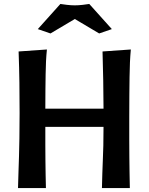

<svg xmlns="http://www.w3.org/2000/svg" viewBox="-20 -950 751 970"><path d="M641 -700Q638 -668 636.5 -634.5Q635 -601 634.5 -560.5Q634 -520 633.5 -470Q633 -420 633 -356Q633 -296 633 -247.5Q633 -199 633.5 -157Q634 -115 634.5 -77Q635 -39 636 0H495Q496 -42 497 -74.5Q498 -107 499.5 -141Q501 -175 502 -214Q503 -253 503 -309H209Q209 -261 209 -219.5Q209 -178 209.5 -140.5Q210 -103 210.5 -68.5Q211 -34 212 0H71Q72 -48 73.5 -84.5Q75 -121 76 -160.5Q77 -200 78 -251Q79 -302 79 -379Q79 -456 78 -532.5Q77 -609 74 -690L217 -700Q214 -671 212.5 -640.5Q211 -610 210.5 -574.5Q210 -539 209.5 -496.5Q209 -454 209 -401H503Q503 -472 501.5 -543.5Q500 -615 498 -690ZM285 -930Q296 -928 318 -925.5Q340 -923 358 -923Q376 -923 398 -925.5Q420 -928 431 -930L545 -803L481 -781L358 -854L235 -781L171 -803Z"/></svg>

Font: Cantora One
Style: Regular
Weight: 400
Designer: Pablo Impallari, Rodrigo Fuenzalida
Foundry: Pablo Impallari
Version: Version 1.002; ttfautohint (v0.8) -G 200 -r 50